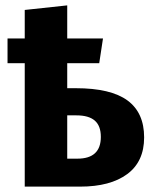

<svg xmlns="http://www.w3.org/2000/svg" viewBox="-20 -694 572 714"><path d="M516 -183Q516 -93 453 -46.5Q390 0 278 0H72V-459H8V-551H72V-657L230 -674V-551H363L349 -459H230V-366H262Q392 -366 454 -320.5Q516 -275 516 -183ZM355 -185Q355 -226 332.5 -245.5Q310 -265 264 -265H230V-104H268Q355 -104 355 -185Z"/></svg>

Font: FiraGOUPP
Style: Bold
Weight: 700
Designer: bBox Type
Foundry: bBox Type GmbH
Version: Version 1.001